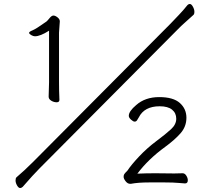

<svg xmlns="http://www.w3.org/2000/svg" viewBox="-20 -857 1040 963"><path d="M177 -11Q147 19 94 80Q88 86 80.5 86Q73 86 65.5 73Q58 60 58 48Q58 36 63 32Q102 -1 145 -44L836 -739Q855 -759 877.5 -782.5Q900 -806 919 -830Q925 -837 932.5 -837Q940 -837 947.5 -823.5Q955 -810 955 -798Q955 -786 950 -782Q932 -765 910 -746Q888 -727 868 -706ZM226 -703Q182 -675 155 -675Q147 -675 136.5 -681Q126 -687 126 -692.5Q126 -698 143.5 -705Q161 -712 213 -749Q218 -753 228.5 -766Q239 -779 248 -779Q257 -779 268.5 -770Q280 -761 280 -750L276 -693V-448Q276 -402 278 -358V-356Q278 -344 264 -344Q250 -344 237 -352Q224 -360 224 -372V-373L226 -443ZM808 58H727Q673 58 636 65H633Q620 65 610 52Q600 39 600 30Q600 21 603.5 16Q607 11 611 7Q615 3 619 -1Q638 -30 677.5 -72Q717 -114 764.5 -149.5Q812 -185 838 -209Q864 -233 864 -261.5Q864 -290 843 -307Q822 -324 781 -324Q704 -324 676 -268Q672 -261 667.5 -254Q663 -247 655.5 -247Q648 -247 637 -257Q626 -267 626 -276Q626 -299 663 -330Q708 -370 778.5 -370Q849 -370 882 -340.5Q915 -311 915 -266.5Q915 -222 885.5 -188.5Q856 -155 808 -120Q724 -59 669 14Q711 12 759 12L854 13L896 12Q907 12 914.5 24Q922 36 922 47Q922 63 908 63Q902 63 876 60.5Q850 58 808 58Z"/></svg>

Font: ToneOZ-Pinyin-WenKai-Light
Style: Light
Weight: 300
Designer: Fontworks Inc.
Foundry: ToneOZ
Version: Version 0.240331